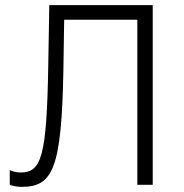

<svg xmlns="http://www.w3.org/2000/svg" viewBox="-20 -720 718 748"><path d="M64 8C186 8 220 -62 227 -449L230 -643H515V0H575V-700H172L168 -464C162 -107 141 -48 60 -48C44 -48 31 -52 18 -57V0C32 5 47 8 64 8Z"/></svg>

Font: Fixel Text Light
Style: Regular
Weight: 300
Width: 4
Designer: AlfaBravo + MacPaw
Foundry: Kyrylo Tkachov, Marchela Mozhyna, Serhii Makarenko, Maria Weinstein, Zakhar Kryvoshyya
Version: Version 1.211